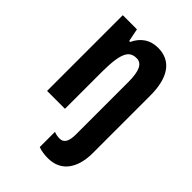

<svg xmlns="http://www.w3.org/2000/svg" viewBox="-235 -647 979 979"><g transform="rotate(45 254.0 -158.0)"><path d="M306 240C406 240 449 160 449 60V-356C449 -481 402 -556 305 -556C249 -556 207 -528 183 -476H176L162 -546H60V0H189V-264C189 -405 213 -441 265 -441C305 -441 321 -401 321 -324V53C321 103 307 127 277 127C264 127 250 125 236 119V229C258 237 282 240 306 240Z"/></g></svg>

Font: Noto Sans Gurmukhi ExtraCondensed
Style: Bold
Weight: 700
Width: 2
Designer: Jelle Bosma - Monotype Design Team
Foundry: Monotype Imaging Inc.
Version: Version 2.004